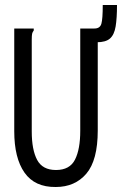

<svg xmlns="http://www.w3.org/2000/svg" viewBox="-20 -737 490 768"><path d="M203 11Q119 12 78 -46.5Q37 -105 37 -212V-623H115V-615Q110 -609 108.5 -602Q107 -595 107 -578V-211Q107 -138 128.5 -97.5Q150 -57 204 -57Q259 -57 280 -98.5Q301 -140 301 -214V-623H371V-215Q371 -96 325.5 -42.5Q280 11 203 11ZM367 -568 358 -623Q380 -623 385.5 -642Q391 -661 391 -717H448Q448 -664 442.5 -631Q437 -598 420 -583Q403 -568 367 -568Z"/></svg>

Font: Inconsolata SemiCondensed Medium
Style: Regular
Weight: 500
Width: 4
Monospace: yes
Designer: Raph Levien, Cyreal, Brenton Simpson
Foundry: Raph Levien, Cyreal, Google
Version: Version 3.001; ttfautohint (v1.8.2.53-6de2)